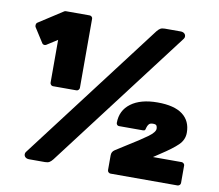

<svg xmlns="http://www.w3.org/2000/svg" viewBox="-77 -792 1005 883"><g transform="rotate(10 425.0 -350.0)"><path d="M272 -350H162Q157 -350 153 -354.5Q149 -359 149 -364V-564L99 -532Q95 -530 92 -530Q84 -530 80 -536L36 -605Q35 -607 35 -611Q35 -621 41 -625L154 -698Q157 -700 162 -700H272Q278 -700 282 -696Q286 -692 286 -687V-364Q286 -359 282 -354.5Q278 -350 272 -350ZM623 -700H697Q708 -700 714.5 -694.5Q721 -689 721 -680Q721 -674 717 -669L223 -19Q215 -9 207.5 -4.5Q200 0 187 0H113Q102 0 95.5 -5.5Q89 -11 89 -20Q89 -26 93 -31L587 -681Q595 -691 602.5 -695.5Q610 -700 623 -700ZM820 -96V-14Q820 -8 815.5 -4Q811 0 806 0H493Q488 0 483.5 -4Q479 -8 479 -14V-81V-83Q479 -100 493 -109L537 -137Q605 -179 635.5 -201.5Q666 -224 666 -240Q666 -249 662.5 -254.5Q659 -260 646 -260Q632 -260 626.5 -253Q621 -246 619 -238.5Q617 -231 616 -228Q615 -224 611.5 -223Q608 -222 605.5 -222Q603 -222 602 -222H493Q488 -222 484.5 -226Q481 -230 481 -235Q481 -293 526 -326.5Q571 -360 650 -360Q728 -360 767 -330.5Q806 -301 806 -246Q806 -213 781 -188.5Q756 -164 702 -129L672 -109H806Q811 -109 815.5 -105Q820 -101 820 -96Z"/></g></svg>

Font: Rubik Mono One
Style: Regular
Weight: 400
Designer: Hubert and Fischer with Elvire Volk Leonovitch (Cyrillic Expansion: Cyreal)
Foundry: Hubert and Fischer with Elvire Volk Leonovitch
Version: Version 2.000